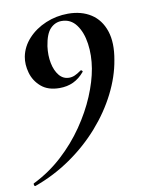

<svg xmlns="http://www.w3.org/2000/svg" viewBox="-105 -456 609 789"><g transform="rotate(-10 199.5 -62.0)"><path d="M-21 275Q-25 276 -26.5 270Q-28 264 -25 263Q42 230 96.5 180Q151 130 191.5 71Q232 12 257 -47.5Q282 -107 291 -160Q300 -214 293 -263Q286 -312 263 -343Q240 -374 202 -374Q175 -374 155 -353.5Q135 -333 127 -282Q122 -244 128.5 -211.5Q135 -179 151.5 -159Q168 -139 193 -139Q205 -139 216.5 -144Q228 -149 242 -159Q245 -162 249 -159Q253 -156 251 -153Q230 -128 204.5 -116Q179 -104 147 -104Q99 -104 70.5 -128.5Q42 -153 32 -188.5Q22 -224 28 -256Q36 -297 66 -329.5Q96 -362 140 -380.5Q184 -399 233 -399Q289 -399 328.5 -373.5Q368 -348 384.5 -298.5Q401 -249 388 -178Q377 -111 342.5 -42.5Q308 26 254 87.5Q200 149 130 197.5Q60 246 -21 275Z"/></g></svg>

Font: Cormorant Garamond Light
Style: Bold Italic
Weight: 700
Italic angle: -10°
Version: Version 4.001